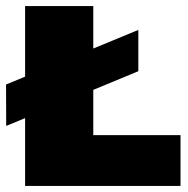

<svg xmlns="http://www.w3.org/2000/svg" viewBox="-22 -615 623 635"><path d="M61 0V-595H286.5V-168H575V0ZM-1.5 -198.5 -2 -335.5 435.5 -516V-379.5Z"/></svg>

Font: Encode Sans SC SemiExpanded Black
Style: Regular
Weight: 900
Width: 6
Designer: Multiple Designers
Foundry: Impallari Type
Version: Version 3.002